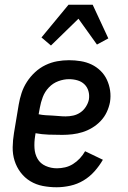

<svg xmlns="http://www.w3.org/2000/svg" viewBox="-20 -782 540 810"><path d="M219 8Q189 8 160.5 2.5Q132 -3 108 -17.5Q84 -32 67 -54.5Q50 -77 41.5 -104Q33 -131 33.5 -161Q34 -191 39 -221L59 -341Q63 -365 71 -389.5Q79 -414 93.5 -436.5Q108 -459 128 -477.5Q148 -496 172 -507.5Q196 -519 221 -523.5Q246 -528 271 -528Q296 -528 320.5 -524Q345 -520 366 -510Q387 -500 404 -483.5Q421 -467 431 -445.5Q441 -424 444.5 -400Q448 -376 444 -351Q440 -330 430.5 -309.5Q421 -289 405 -272Q389 -255 369 -243Q349 -231 328 -224.5Q307 -218 285.5 -215.5Q264 -213 243 -213Q214 -213 185.5 -214Q157 -215 130 -220L128 -207Q124 -182 125.5 -157Q127 -132 138.5 -112Q150 -92 172.5 -82Q195 -72 220 -72Q237 -72 254.5 -76Q272 -80 288 -90Q304 -100 317 -114Q330 -128 339 -144L414 -108Q399 -82 378.5 -59Q358 -36 332 -20.5Q306 -5 276.5 1.5Q247 8 219 8ZM257 -291Q273 -291 289 -294.5Q305 -298 319 -307.5Q333 -317 342.5 -332Q352 -347 355 -362Q358 -381 353 -398Q348 -415 336 -426.5Q324 -438 307 -443Q290 -448 271 -448Q249 -448 226 -439.5Q203 -431 186 -413Q169 -395 160.5 -372.5Q152 -350 148 -327L143 -300Q157 -297 171.5 -296Q186 -295 200 -294.5Q214 -294 228 -292.5Q242 -291 257 -291ZM195 -590 155 -624 269 -762H371L437 -620L389 -594L311 -703Z"/></svg>

Font: Iosevka Curly Slab Medium
Style: Italic
Weight: 500
Italic angle: -9°
Monospace: yes
Designer: Belleve Invis
Foundry: Belleve Invis
Version: Version 22.1.2; ttfautohint (v1.8.4)